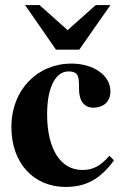

<svg xmlns="http://www.w3.org/2000/svg" viewBox="-20 -724 484 758"><path d="M416 -704H358L247 -605L136 -704H79L201 -528H293ZM412 -109C375 -67 346 -53 305 -53C218 -53 166 -137 166 -273C166 -382 201 -442 250 -442C292 -442 292 -419 292 -372C292 -324 314 -299 348 -299C390 -299 416 -324 416 -363C416 -427 349 -473 262 -473C129 -473 25 -371 25 -222C25 -79 114 14 239 14C319 14 375 -16 430 -91Z"/></svg>

Font: XITS
Style: Bold
Weight: 700
Designer: MicroPress Inc., with final additions and corrections provided by Coen Hoffman, Elsevier (retired)
Version: Version 1.107